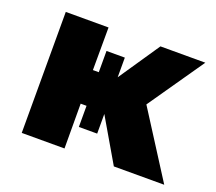

<svg xmlns="http://www.w3.org/2000/svg" viewBox="-93 -641 866 768"><g transform="rotate(20 340.0 -257.5)"><path d="M457.5 0 301 -268 468.5 -515H659.5L495 -277.5L672 0ZM65.5 0V-515H247.5L247 -333.5H405V-190.5H247L247.5 0ZM272 -100.5V-424H350V-100.5Z"/></g></svg>

Font: Geologica ExtraBold
Style: Regular
Weight: 800
Designer: Sindre Bremnes, Frode Helland
Foundry: Monokrom Skriftforlag AS
Version: Version 1.010;gftools[0.9.28]